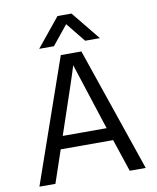

<svg xmlns="http://www.w3.org/2000/svg" viewBox="-95 -956 838 1028"><g transform="rotate(-10 324.0 -441.5)"><path d="M218 -284 205 -246H444L431 -285L326 -609Q314 -566 218 -284ZM122 0H35L270 -674H382L613 0H526L467 -177H182ZM242 -727H162L289 -883H365L492 -727H412L327 -832Z"/></g></svg>

Font: Hind Siliguri
Style: Regular
Weight: 400
Designer: Jyotish Sonowal
Foundry: Indian Type Foundry
Version: Version 1.001;PS 1.0;hotconv 1.0.86;makeotf.lib2.5.63406; tt